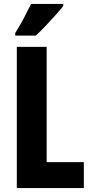

<svg xmlns="http://www.w3.org/2000/svg" viewBox="-20 -951 459 971"><path d="M65 0V-714H216V-131H404V0ZM300 -921Q287 -904 263 -877Q239 -850 212 -821.5Q185 -793 161 -771H57V-784Q82 -824 101.5 -861Q121 -898 137 -931H300Z"/></svg>

Font: Noto Sans Telugu ExtraCondensed ExtraBold
Style: Regular
Weight: 800
Width: 2
Designer: Jelle Bosma - Monotype Design Team
Foundry: Monotype Imaging Inc.
Version: Version 2.005; ttfautohint (v1.8.4.7-5d5b)